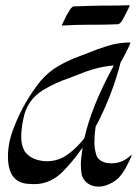

<svg xmlns="http://www.w3.org/2000/svg" viewBox="-20 -690 522 720"><path d="M155.8 -85.4Q199.7 -85.4 235.4 -111.8Q268.1 -135.7 296.4 -171.9Q323.7 -293 406.2 -443.4L406.7 -444.3Q346.7 -440.9 270.5 -409.2Q254.9 -402.8 238.8 -397Q187 -379.9 140.6 -351.6Q80.6 -314 67.9 -245.6Q59.6 -207.5 59.6 -175.3Q59.6 -146.5 72.3 -123Q87.4 -101.1 114.3 -92.3Q135.3 -85.4 155.8 -85.4ZM349.6 9.8Q336.9 9.8 324.2 5.9Q291 -7.8 285.6 -40Q283.2 -56.6 283.2 -73.7Q283.2 -93.3 289.6 -136.2L277.8 -120.6Q277.3 -119.1 276.4 -118.2Q252 -84.5 218.8 -49.8Q170.9 0.5 108.4 0.5L86.4 -0.5Q9.8 -4.9 9.8 -103.5Q9.8 -156.7 32.7 -213.4Q68.8 -307.1 131.3 -385.3Q161.1 -420.4 198.5 -442.1Q235.8 -463.9 278.8 -479.5L304.7 -489.3Q344.2 -505.9 385 -518.3Q425.8 -530.8 469.2 -530.8Q469.2 -526.4 452.6 -493.2Q440.4 -468.8 432.6 -457Q399.9 -329.6 338.4 -214.4Q334 -185.1 334 -155.8Q334 -133.3 340.8 -109.9Q347.7 -86.4 379.4 -79.1Q389.2 -77.6 398.4 -77.6Q439.5 -77.6 471.2 -107.9Q472.2 -108.9 472.7 -108.9Q473.6 -108.9 473.6 -108.4Q473.6 -103.5 471.7 -101.6Q465.3 -85.4 456.1 -69.8Q443.8 -43.9 425.3 -23.4Q406.2 -4.9 378.4 4.9Q363.8 9.8 349.6 9.8ZM211.9 -594.2Q211.9 -595.7 219.7 -612.3Q244.1 -664.1 255.9 -666Q338.9 -668.9 362.3 -668.9H374.5Q420.4 -668.9 466.8 -670.4Q466.8 -666.5 440.4 -616.7Q430.2 -600.1 422.9 -599.1Q377 -597.2 330.6 -597.2H308.6Q260.3 -597.2 211.9 -594.2Z"/></svg>

Font: Terrible Cursive
Style: Regular
Weight: 400
Designer: GGBotNet
Foundry: GGBotNet
Version: 1.00